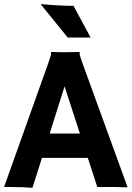

<svg xmlns="http://www.w3.org/2000/svg" viewBox="-25 -901 635 925"><path d="M131.3 3.9Q89.4 0 33.2 0H-5.4L207 -595.2Q221.2 -635.3 221.2 -641.8Q221.2 -648.4 220.7 -649.9L221.2 -650.9Q252.9 -649.4 288.6 -649.4Q317.9 -649.4 358.9 -650.4L359.4 -649.4Q358.4 -647.5 358.4 -644Q358.4 -634.8 373 -594.7L589.8 1.5Q580.1 1 566.9 1Q566.9 1 541.5 0Q529.3 0 519.5 0H443.8L397.9 -140.6H177.2ZM359.9 -257.8 286.1 -484.9 214.4 -257.8ZM172.9 -881.3Q255.9 -873 329.1 -873L411.6 -720.2H301.3L173.3 -877.9Z"/></svg>

Font: HammersmithOne
Style: Regular
Weight: 400
Designer: Nicole Fally
Foundry: Nicole Fally
Version: Version 1.003